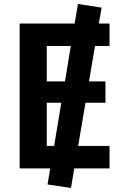

<svg xmlns="http://www.w3.org/2000/svg" viewBox="-20 -849 641 968"><path d="M79.1 0V-730.5H356.4L373 -829.1L492.2 -810.5L478.5 -730.5H532.2V-617.2H459L428.7 -438.5H511.7V-331.1H411.1L374 -113.3H532.2V0H354.5L337.9 98.6L219.7 81.1L233.4 0ZM215.8 -113.3H252.9L289.1 -331.1H215.8ZM215.8 -438.5H307.6L336.9 -617.2H215.8Z"/></svg>

Font: GenEi M Gothic v2 Bold
Style: Regular
Weight: 700
Version: Version 2.0